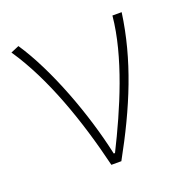

<svg xmlns="http://www.w3.org/2000/svg" viewBox="-104 -631 686 723"><g transform="rotate(-20 239.5 -270.0)"><path d="M222 0H262C361 -179 430 -345 455 -527H418C403 -368 324 -185 250 -37H245C209 -204 132 -412 46 -540L13 -526C108 -387 176 -191 222 0Z"/></g></svg>

Font: Genne Gothic ExtraLight
Style: Regular
Weight: 250
Designer: Ryoko NISHIZUKA (kana & ideographs); Paul D. Hunt (Latin, Greek & Cyrillic); Wenlong ZHANG (bopomofo); Sandoll Communica
Foundry: Adobe Systems Incorporated
Version: Version 1.004;PS 1.004;hotconv 16.6.51;makeotf.lib2.5.65220